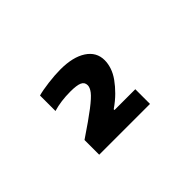

<svg xmlns="http://www.w3.org/2000/svg" viewBox="-55 -928 711 711"><g transform="rotate(-45 300.0 -572.5)"><path d="M155 -487Q219 -530 251.5 -555Q284 -580 295.5 -595Q307 -610 307 -622Q307 -638 292.5 -644.5Q278 -651 245 -651Q220 -651 197.5 -648Q175 -645 155 -639V-720Q176 -726 212 -730.5Q248 -735 277 -735Q342 -735 379.5 -710.5Q417 -686 417 -643Q417 -625 410.5 -605.5Q404 -586 390 -566.5Q376 -547 357 -528Q338 -509 312 -491V-487H421V-410H155Z"/></g></svg>

Font: M PLUS Code Latin Expanded SemiBold
Style: Regular
Weight: 600
Width: 7
Designer: Coji Morishita
Foundry: UNDERFOREST DESIGN
Version: Version 1.002; ttfautohint (v1.8.3)